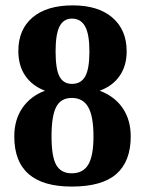

<svg xmlns="http://www.w3.org/2000/svg" viewBox="-20 -685 540 715"><path d="M451.7 -493.7Q451.7 -439.9 425.3 -402.1Q398.9 -364.3 351.1 -347.2Q407.2 -326.2 437 -282.2Q466.8 -238.3 466.8 -176.8Q466.8 -84 413.3 -37.1Q359.9 9.8 247.1 9.8Q33.2 9.8 33.2 -176.8Q33.2 -239.3 63.5 -283.2Q93.8 -327.1 147.5 -347.2Q100.1 -365.2 74.2 -402.8Q48.3 -440.4 48.3 -495.1Q48.3 -575.2 101.3 -620.1Q154.3 -665 251 -665Q345.7 -665 398.7 -619.4Q451.7 -573.7 451.7 -493.7ZM328.1 -176.8Q328.1 -252 308.6 -286.1Q289.1 -320.3 247.1 -320.3Q207 -320.3 189.5 -287.1Q171.9 -253.9 171.9 -176.8Q171.9 -101.1 189.7 -70.3Q207.5 -39.6 247.1 -39.6Q289.1 -39.6 308.6 -71.8Q328.1 -104 328.1 -176.8ZM313 -493.7Q313 -557.6 296.9 -586.7Q280.8 -615.7 248 -615.7Q216.8 -615.7 201.9 -586.9Q187 -558.1 187 -493.7Q187 -427.2 201.7 -399.9Q216.3 -372.6 248 -372.6Q281.7 -372.6 297.4 -400.6Q313 -428.7 313 -493.7Z"/></svg>

Font: Liberation Serif
Style: Bold
Weight: 700
Designer: Steve Matteson
Foundry: Ascender Corporation
Version: Version 2.1.5